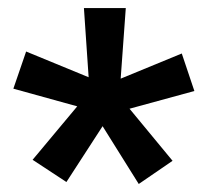

<svg xmlns="http://www.w3.org/2000/svg" viewBox="-20 -731 505 477"><path d="M61 -334 171.9 -466.8 13.2 -510.7 44.9 -603 200.2 -539.1 188.5 -710.9H292.5L279.8 -535.6L431.6 -598.1L462.9 -504.9L301.8 -460.9L408.7 -331.5L324.7 -273.9L234.9 -417.5L145 -278.8Z"/></svg>

Font: Vazirmatn UI FD Black
Style: Regular
Weight: 900
Designer: Saber Rastikerdar
Foundry: Saber Rastikerdar
Version: Version 33.003